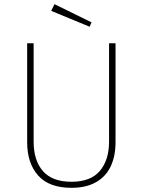

<svg xmlns="http://www.w3.org/2000/svg" viewBox="-20 -889 683 919"><path d="M533 -208Q533 -143 510.5 -94Q488 -45 440.5 -17.5Q393 10 322 10Q215 10 162.5 -49Q110 -108 110 -208V-682H141V-211Q141 -121 185.5 -70Q230 -19 322 -19Q414 -19 458 -71Q502 -123 502 -211V-682H533ZM241 -869 418 -782 409 -761 225 -837Z"/></svg>

Font: Firava
Style: Regular
Weight: 400
Designer: Carrois Corporate & Edenspiekermann AG
Foundry: Greg Finn Gibson
Version: Version 5.000